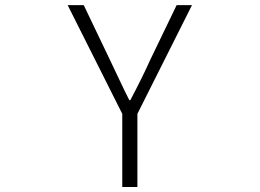

<svg xmlns="http://www.w3.org/2000/svg" viewBox="-20 -749 1040 769"><path d="M469.7 0V-293L251 -728.5H315.4L421.9 -505.9Q433.6 -481.4 458.5 -428.7Q483.4 -376 498 -347.7H502Q551.8 -442.4 580.1 -505.9L687.5 -728.5H749L530.3 -293V0Z"/></svg>

Font: Gen Shin Gothic Monospace Light
Style: Regular
Weight: 300
Designer: [Source Han Sans]
Ryoko NISHIZUKA  (kana & ideographs); Paul D. Hunt (Latin, Greek & Cyrillic); Wenlong ZHANG  (bopomofo
Version: Version 1.002.20150607